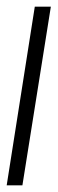

<svg xmlns="http://www.w3.org/2000/svg" viewBox="-22 -554 173 574"><path d="M45 0H-2L82 -534H130Z"/></svg>

Font: Georama ExtraCondensed Light
Style: Italic
Weight: 300
Width: 2
Italic angle: -9°
Designer: Jean-Baptiste Levee
Foundry: Production Type
Version: Version 1.000